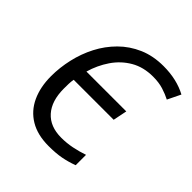

<svg xmlns="http://www.w3.org/2000/svg" viewBox="-195 -868 1022 1022"><g transform="rotate(45 316.0 -357.0)"><path d="M326 10Q242 10 185.5 -24Q129 -58 100.5 -119.5Q72 -181 72 -263Q72 -327 87 -393Q102 -459 132.5 -518Q163 -577 209.5 -623.5Q256 -670 318 -697Q380 -724 458 -724Q558 -724 632 -684L596 -610Q569 -624 535.5 -634.5Q502 -645 458 -645Q386 -645 332 -613.5Q278 -582 242 -529Q206 -476 188 -413H488L472 -334H171Q168 -318 167.5 -300Q167 -282 167 -264Q167 -171 212.5 -120Q258 -69 342 -69Q383 -69 422.5 -77Q462 -85 500 -98V-20Q460 -5 420 2.5Q380 10 326 10Z"/></g></svg>

Font: Noto Sans IKEA
Style: Italic
Weight: 400
Italic angle: -12°
Designer: Monotype Design Team
Foundry: Monotype Imaging Inc.
Version: Version 2.001